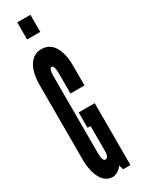

<svg xmlns="http://www.w3.org/2000/svg" viewBox="-244 -949 733 984"><g transform="rotate(-30 123.0 -457.5)"><path d="M70 -822H148V-923H70ZM207 -471V-594C207 -653 188 -743 108 -743C33 -743 9 -660 9 -594V-141C9 -89 26 8 100 8C118 8 146 -9 155 -27L164 0H207V-366H112V-275H130V-132C130 -114 128 -88 110 -88C98 -88 93 -109 93 -132V-594C93 -612 97 -638 108 -638C122 -638 124 -609 124 -594V-471Z"/></g></svg>

Font: League Gothic Condensed
Style: Regular
Weight: 400
Width: 3
Designer: Tyler Finck
Foundry: The League of Moveable Type
Version: Version 1.001;PS 001.001;hotconv 1.0.56;makeotf.lib2.0.21325